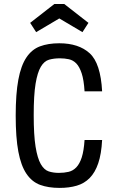

<svg xmlns="http://www.w3.org/2000/svg" viewBox="-20 -908 558 938"><path d="M393.1 -224Q389.6 -170.9 379.4 -139.2Q369.1 -107.6 352.9 -90.6Q336.7 -73.6 315 -68.5Q293.3 -63.4 267.4 -63.4Q240.6 -63.4 218.1 -70.6Q195.6 -77.9 179.2 -106.4Q162.9 -135 153.8 -191.3Q144.7 -247.6 144.7 -346Q144.7 -443.6 153.8 -498.8Q162.9 -554 179.4 -581.8Q196 -609.6 219.7 -616.4Q243.4 -623.1 272.4 -623.1Q295.7 -623.1 316.5 -618.6Q337.3 -614 352.9 -597.9Q368.4 -581.7 379 -549.7Q389.6 -517.7 393.1 -461.9H478.9Q471.7 -599 418.1 -647.8Q364.4 -696.6 269.7 -696.6Q215.1 -696.6 175.1 -681.5Q135.1 -666.4 108.8 -626.9Q82.4 -587.4 69.6 -518.7Q56.7 -450 56.7 -342.7Q56.7 -235.7 69.6 -167.3Q82.4 -98.9 109 -59.4Q135.6 -19.9 175.7 -4.9Q215.9 10 271.1 10Q318.1 10 355 -0.9Q391.9 -11.7 418.2 -38.4Q444.6 -65.1 459.9 -110.2Q475.3 -155.3 478.9 -224ZM245.3 -888.3 127.3 -796.3 156.6 -751 269.7 -817.9 382.9 -751 412.1 -796.3 294.1 -888.3Z"/></svg>

Font: Secuela Black
Style: Regular
Weight: 900
Designer: Fernando Haro
Foundry: deFharo
Version: Version 1.704